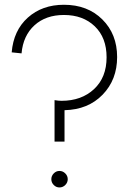

<svg xmlns="http://www.w3.org/2000/svg" viewBox="-20 -784 561 818"><path d="M29.8 -561Q37.6 -654.3 98.6 -709Q159.7 -763.7 252.4 -763.7Q353 -763.7 416 -701.2Q479 -638.7 479 -541Q479 -444.3 417.2 -380.6Q355.5 -316.9 254.9 -314.5V-180.7H212.4V-357.4Q229.5 -354.5 242.2 -354.5Q327.1 -354.5 380.6 -404.3Q434.1 -454.1 434.1 -540Q434.1 -623.5 383.8 -671.9Q333.5 -720.2 252.4 -720.2Q175.3 -720.2 127 -676.3Q78.6 -632.3 71.8 -556.6ZM258.1 4.2Q247.6 14.6 233.4 14.6Q219.2 14.6 209 4.2Q198.7 -6.3 198.7 -20.5Q198.7 -34.7 209 -45.2Q219.2 -55.7 233.4 -55.7Q247.6 -55.7 258.1 -45.2Q268.6 -34.7 268.6 -20.5Q268.6 -6.3 258.1 4.2Z"/></svg>

Font: Spartan MB Light
Style: Regular
Weight: 300
Designer: Matt Bailey, Mirko Velimirovic
Foundry: Matt Bailey
Version: Version 1.005